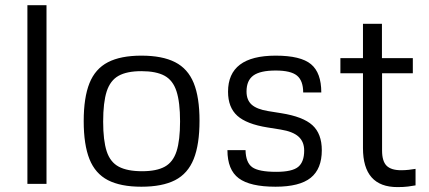

<svg xmlns="http://www.w3.org/2000/svg" viewBox="-20 -724 1690 756"><path d="M87.9 0V-703.6H163.1V0Z M536.6 11.2Q455.1 11.2 405 -14.6Q355 -40.5 332.3 -97.4Q309.6 -154.3 309.6 -247.1Q309.6 -339.8 332.3 -396.5Q355 -453.1 405 -479Q455.1 -504.9 536.6 -504.9Q619.1 -504.9 669.4 -479.2Q719.7 -453.6 742.7 -397.2Q765.6 -340.8 765.6 -248.5Q765.6 -155.3 742.7 -97.9Q719.7 -40.5 669.4 -14.6Q619.1 11.2 536.6 11.2ZM539.6 -49.8Q596.7 -49.8 629.2 -67.9Q661.6 -85.9 675.3 -128.7Q689 -171.4 689 -246.1Q689 -321.3 675 -364.5Q661.1 -407.7 627.9 -425.8Q594.7 -443.8 536.6 -443.8Q479.5 -443.8 446.8 -425.5Q414.1 -407.2 400.1 -364Q386.2 -320.8 386.2 -245.1Q386.2 -170.9 400.1 -128.2Q414.1 -85.4 447.8 -67.6Q481.4 -49.8 539.6 -49.8Z M875.5 -132.8H946.8Q947.8 -84 973.1 -65.7Q998.5 -47.4 1067.9 -47.4Q1130.4 -47.4 1154.1 -66.9Q1177.7 -86.4 1177.7 -131.3Q1177.7 -166 1155.5 -186Q1133.3 -206.1 1085 -213.9L1033.2 -222.2Q950.7 -235.4 914.3 -268.3Q877.9 -301.3 877.9 -362.8Q877.9 -504.9 1065.4 -504.9Q1164.1 -504.9 1204.6 -471.2Q1245.1 -437.5 1245.1 -359.9H1173.8Q1173.8 -406.2 1149.4 -426.3Q1125 -446.3 1065.4 -446.3Q1004.9 -446.3 977.8 -426.8Q950.7 -407.2 950.7 -363.8Q950.7 -330.1 970.9 -312Q991.2 -293.9 1035.6 -286.6L1087.4 -278.3Q1173.3 -264.6 1210.2 -231Q1247.1 -197.3 1247.1 -132.3Q1247.1 -59.1 1203.4 -23.9Q1159.7 11.2 1064.9 11.2Q964.8 11.2 920.2 -22Q875.5 -55.2 875.5 -132.8Z M1605.5 -435.5H1484.4V-130.9Q1484.4 -89.4 1502.2 -71.5Q1520 -53.7 1559.6 -53.7Q1575.2 -53.7 1589.6 -55.4Q1604 -57.1 1616.2 -59.1V5.9Q1603.5 8.3 1586.4 10.5Q1569.3 12.7 1544.9 12.7Q1409.2 12.7 1409.2 -141.1V-435.5H1320.3V-495.1H1409.2V-630.4H1483.9V-495.1H1605.5Z"/></svg>

Font: Metrophobic
Style: Regular
Weight: 400
Designer: Vernon Adams
Foundry: Vernon Adams
Version: Version 3.200; ttfautohint (v1.8.4.7-5d5b);gftools[0.9.23]